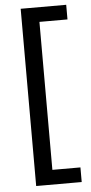

<svg xmlns="http://www.w3.org/2000/svg" viewBox="-59 -748 447 941"><g transform="rotate(-5 164.5 -278.0)"><path d="M304 158V86H166V-642H304V-714H80V158Z"/></g></svg>

Font: Noto Sans Hebrew Droid Medium
Style: Regular
Weight: 500
Designer: Monotype Design Team
Foundry: Monotype Imaging Inc.
Version: Version 1.100